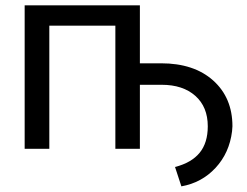

<svg xmlns="http://www.w3.org/2000/svg" viewBox="-20 -548 909 707"><path d="M495.1 -314.9H573.2Q694.3 -314.9 765.1 -251.5Q835.9 -188 835.9 -83L834.5 -64.5Q824.7 15.1 773.7 70.1Q722.7 125 647.9 138.2L624.5 66.9Q685.1 51.3 715.1 14.6Q745.1 -22 745.1 -83Q745.1 -154.3 699.2 -195.1Q653.3 -235.8 575.2 -235.8H495.1V0H404.8V-453.6H161.6V0H70.8V-528.3H495.1Z"/></svg>

Font: MAUL
Style: Regular
Weight: 400
Designer: MAUL
Version: Version 1.0; 2020; ttfautohint (v1.8.3)